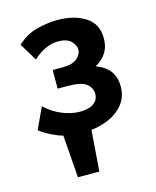

<svg xmlns="http://www.w3.org/2000/svg" viewBox="-97 -502 605 746"><g transform="rotate(-15 206.0 -129.5)"><path d="M124 176 109 -22H225L210 176ZM186 14Q128 14 86.5 -3.5Q45 -21 20 -41L60 -127Q89 -99 126 -83.5Q163 -68 198 -68Q234 -68 253.5 -82Q273 -96 273 -120Q273 -144 252.5 -160.5Q232 -177 177 -177H137V-252H177Q217 -252 235.5 -268Q254 -284 254 -303Q254 -321 237.5 -337.5Q221 -354 186 -354Q158 -354 131.5 -341Q105 -328 85 -308L42 -379Q78 -413 122.5 -424Q167 -435 204 -435Q272 -435 316.5 -406.5Q361 -378 361 -320Q361 -280 339.5 -253.5Q318 -227 283.5 -214Q249 -201 211 -201V-237Q283 -237 329.5 -209.5Q376 -182 376 -122Q376 -78 349.5 -47.5Q323 -17 280 -1.5Q237 14 186 14Z"/></g></svg>

Font: Ysabeau
Style: Bold
Weight: 700
Designer: Christian Thalmann (Catharsis Fonts)
Version: Version 2.000;gftools[0.9.27.dev2+g8671c4b]